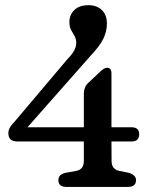

<svg xmlns="http://www.w3.org/2000/svg" viewBox="-20 -738 599 758"><path d="M311 -366.5Q311 -393 325.5 -408L376 -455.5Q391 -470.5 403 -470.5Q420 -470.5 420 -448V-235.5H499.5Q529.5 -235.5 529.5 -208Q529.5 -179.5 499 -179.5H420L420.5 -103Q420.5 -70 450 -63.5L489.5 -55.5Q517 -46.5 517 -27Q517 0 485 0H242.5Q210.5 0 210.5 -27Q210.5 -49 238 -55.5L281.5 -63.5Q311 -69 311 -103V-179.5H48.5Q13 -179.5 13 -212Q13 -222.5 18.2 -232.8Q23.5 -243 36.5 -256.5L247.5 -506Q281 -539.5 281 -568Q281 -584.5 274.2 -595.8Q267.5 -607 260.8 -619.5Q254 -632 254 -651Q254 -679.5 273.5 -698.5Q293 -717.5 330 -717.5Q362 -717.5 382 -698.5Q402 -679.5 402 -645Q402 -614.5 388.2 -585.5Q374.5 -556.5 335.5 -515.5L88.5 -235.5H311Z"/></svg>

Font: Fraunces 72pt S100
Style: Regular
Weight: 400
Version: Version 1.000; ttfautohint (v1.8.3)